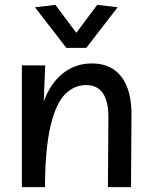

<svg xmlns="http://www.w3.org/2000/svg" viewBox="-20 -770 625 790"><path d="M70 0V-501H166L160 -353Q188 -428 239 -468.5Q290 -509 358 -509Q438 -509 480 -453.5Q522 -398 521 -294L519 0H424L426 -285Q427 -420 334 -420Q285 -420 247.5 -382Q210 -344 188 -252Q166 -160 165 0ZM253 -573 124 -740 208 -750 294 -635 380 -750 464 -740 335 -573Z"/></svg>

Font: Livvic Medium
Style: Regular
Weight: 500
Designer: Jacques Le Bailly, Baron von Fonthausen
Version: Version 1.001; ttfautohint (v1.8.2)